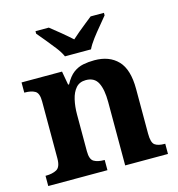

<svg xmlns="http://www.w3.org/2000/svg" viewBox="-112 -864 892 962"><g transform="rotate(-15 333.5 -383.0)"><path d="M20 0V-53H22Q56 -53 78 -65Q100 -77 100 -122V-418.4Q100 -460.2 80.5 -471.6Q61 -483 28 -483H25V-536H235L247.7 -465H252.5Q273 -503 296.5 -520.5Q320 -538 347.3 -543.5Q374.7 -549 405.9 -549Q483 -549 527 -503.2Q571 -457.4 571 -356V-123.8Q571 -77.6 587.5 -65.3Q604 -53 638 -53H641V0H419V-329Q419 -394 401.1 -429Q383.3 -464 338.8 -464Q306 -464 287.2 -442.5Q268.3 -420.9 260.2 -385.5Q252 -350.1 252 -309V-118Q252 -76 271.5 -64.5Q291 -53 324 -53H327V0ZM269 -606Q259 -629 238.5 -655.5Q218 -682 196.5 -708Q175 -734 159 -753V-766H228Q249 -750 281.5 -723Q314 -696 336 -676Q351 -690 371 -706.5Q391 -723 411 -739Q431 -755 445 -766H514V-753Q499 -734 477 -708Q455 -682 435 -655.5Q415 -629 404 -606Z"/></g></svg>

Font: Noto Serif Khojki
Style: Regular
Weight: 400
Designer: Juan Bruce
Version: Version 2.002